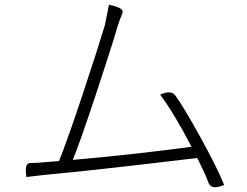

<svg xmlns="http://www.w3.org/2000/svg" viewBox="-20 -774 1040 807"><path d="M438 -754Q503 -741 495 -720Q490 -707 484 -692Q479 -677 473 -659Q447 -570 383 -377Q319 -184 286 -102Q547 -125 785 -157Q710 -301 653 -376Q700 -398 718 -371Q753 -323 823 -196Q893 -69 922 3Q869 27 856 -6Q847 -34 809 -110Q358 -56 168 -39L91 -30Q81 -90 109 -89Q125 -88 228 -97Q262 -181 327 -376Q392 -572 421 -669L438 -754Z"/></svg>

Font: Swei Half Moon CJK SC
Style: Light
Weight: 300
Version: Version 2.071